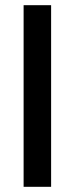

<svg xmlns="http://www.w3.org/2000/svg" viewBox="-20 -720 288 740"><path d="M71 0V-700H177V0Z"/></svg>

Font: Firefly Display Medium
Style: Regular
Weight: 500
Designer: Colophon Foundry, Jonny Pinhorn
Foundry: Colophon Foundry
Version: Version 1.200; ttfautohint (v1.8.3)